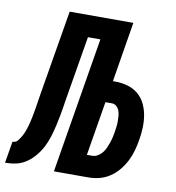

<svg xmlns="http://www.w3.org/2000/svg" viewBox="-126 -809 808 882"><g transform="rotate(10 278.0 -367.5)"><path d="M-44 0 -27 -101Q-20 -101 -13.5 -103.5Q-7 -106 -2.5 -112Q2 -118 6 -124Q10 -130 13.5 -136Q17 -142 20 -149Q23 -156 25.5 -162.5Q28 -169 30 -176Q32 -183 34 -189.5Q36 -196 37.5 -203Q39 -210 40.5 -216.5Q42 -223 43.5 -230Q45 -237 46 -243.5Q47 -250 48.5 -257Q50 -264 51 -271Q53 -287 56 -303Q59 -319 61 -335L128 -735H425L379 -455H392Q421 -455 448.5 -447Q476 -439 497 -421.5Q518 -404 530 -379.5Q542 -355 547 -327Q552 -299 551 -269.5Q550 -240 545 -211Q541 -186 534 -160.5Q527 -135 515 -111Q503 -87 485.5 -65.5Q468 -44 445 -28.5Q422 -13 396 -6.5Q370 0 345 0H184L289 -634H231L178 -317Q178 -315 177.5 -313Q177 -311 177 -309Q173 -284 168.5 -259Q164 -234 158 -208.5Q152 -183 144.5 -158Q137 -133 125 -109Q113 -85 95.5 -63.5Q78 -42 55.5 -26.5Q33 -11 7.5 -5.5Q-18 0 -44 0ZM320 -101H345Q358 -101 370 -108Q382 -115 391 -126Q400 -137 405.5 -149.5Q411 -162 415.5 -175Q420 -188 423 -201Q426 -214 428 -227Q430 -239 431.5 -252Q433 -265 433 -277.5Q433 -290 432 -302.5Q431 -315 427 -326Q423 -337 414 -345.5Q405 -354 392 -354H362Z"/></g></svg>

Font: Iosevka Curly Extended Oblique
Style: Bold
Weight: 700
Width: 7
Italic angle: -9°
Monospace: yes
Designer: Belleve Invis
Foundry: Belleve Invis
Version: Version 11.1.0; ttfautohint (v1.8.3)